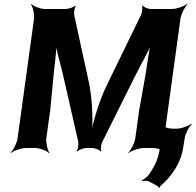

<svg xmlns="http://www.w3.org/2000/svg" viewBox="-20 -757 1001 982"><path d="M317 -711H210C186 -711 151 -725 140 -737L138 -735C148 -722 157 -685 154 -661L70 -50C67 -26 48 11 34 24L35 26C50 14 89 0 113 0H160C184 0 219 14 230 26L233 24C223 11 214 -26 217 -50L237 -194L253 -362C258 -421 271 -499 268 -543L264 -542C267 -498 291 -428 303 -371L380 -33C383 -20 379 7 372 15L375 18C382 9 409 0 422 0H452C465 0 490 9 495 18L498 15C493 7 497 -20 504 -33L673 -372C701 -429 744 -500 759 -545H755C740 -501 733 -422 722 -362L692 -194L672 -50C669 -26 650 11 636 24L637 26C652 14 691 0 715 0H762C786 0 821 14 832 26L835 24C825 11 816 -26 819 -50L903 -661C906 -685 925 -722 939 -735L937 -737C922 -725 883 -711 859 -711H751C738 -711 714 -721 709 -729L706 -727C710 -718 707 -690 700 -678L530 -329C488 -245 453 -128 444 -61H448C457 -128 453 -245 436 -329L360 -678C357 -691 361 -718 367 -726L365 -729C358 -720 330 -711 317 -711ZM746 173 786 195C789 196 792 202 792 205L796 204C796 201 799 195 802 193C814 183 826 171 838 158C873 117 908 64 917 -3L925 -51C928 -74 947 -110 961 -122L958 -124C944 -112 907 -99 884 -99H862C838 -99 802 -113 791 -125L789 -123C799 -110 808 -73 805 -49L797 4C789 62 766 100 741 137C733 148 714 162 705 165L707 169C716 166 736 167 746 173Z"/></svg>

Font: Asimov
Style: EdgeIt
Weight: 500
Designer: Google
Version: Version 2.000980: 2014